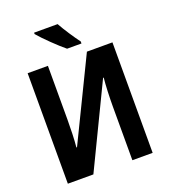

<svg xmlns="http://www.w3.org/2000/svg" viewBox="-164 -1049 1026 1166"><g transform="rotate(-20 349.0 -466.0)"><path d="M345 -932H193V-923C224 -885 307 -805 348 -772H441V-785C415 -819 369 -888 345 -932ZM72 -714V0H237L493 -531H497C492 -487 489 -405 489 -348V0H620V-714H455L200 -189H196C201 -235 203 -314 203 -368V-714Z"/></g></svg>

Font: Noto Sans Display SemiCondensed
Style: Bold
Weight: 700
Width: 4
Designer: Monotype Design Team
Foundry: Monotype Imaging Inc.
Version: Version 1.900